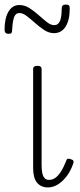

<svg xmlns="http://www.w3.org/2000/svg" viewBox="-32 -803 352 840"><path d="M178 17Q162 17 150 11.5Q138 6 129.5 -4.5Q121 -15 117 -31Q113 -47 113 -68V-500Q113 -508 117.5 -511.5Q122 -515 131 -515Q141 -515 145.5 -511.5Q150 -508 150 -500V-81Q150 -63 152.5 -48.5Q155 -34 162 -25Q169 -16 183 -16Q197 -16 209.5 -24.5Q222 -33 234 -51.5Q246 -70 258 -100Q260 -108 266 -108.5Q272 -109 279 -106Q287 -104 289 -99Q291 -94 289 -89Q277 -54 258.5 -30.5Q240 -7 219.5 5Q199 17 178 17ZM204 -658Q182 -658 161.5 -671.5Q141 -685 122 -702Q103 -719 85.5 -732.5Q68 -746 53 -746Q36 -746 29.5 -727.5Q23 -709 21 -671Q21 -662 18 -658.5Q15 -655 5 -655Q-12 -655 -12 -673Q-12 -723 5 -752Q22 -781 53 -781Q76 -781 97 -767.5Q118 -754 137 -737Q156 -720 173 -706.5Q190 -693 205 -693Q223 -693 230.5 -711.5Q238 -730 238 -766Q238 -783 255 -783Q266 -783 269.5 -779.5Q273 -776 273 -765Q273 -715 255 -686.5Q237 -658 204 -658Z"/></svg>

Font: Playwrite FR Moderne Thin
Style: Regular
Weight: 250
Version: Version 1.002